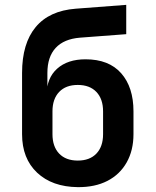

<svg xmlns="http://www.w3.org/2000/svg" viewBox="-20 -760 640 790"><path d="M300 10Q194.6 8.8 132.7 -49.5Q70.8 -107.8 70.8 -207.9V-459.8Q70.8 -581.3 126.8 -648.6Q182.7 -715.9 291.6 -724.2L499.4 -740V-619.4L309.1 -605Q243.1 -599.7 209.1 -562.9Q175 -526.1 175 -459.8V-388.7H189L171.8 -369.7Q172 -438.8 215.1 -477.4Q258.2 -516 331.8 -516Q428 -516 478.6 -458.6Q529.2 -401.2 529.2 -301.8V-207.9Q529.2 -141.3 501.2 -91.7Q473.1 -42 421.9 -15.7Q370.7 10.6 300 10ZM300 -99.3Q349.2 -99.3 376.7 -128.1Q404.1 -157 404.1 -207.9V-301.8Q404.1 -352.7 376.7 -381.6Q349.2 -410.5 300 -410.5Q250.8 -410.5 223.3 -381.6Q195.9 -352.7 195.9 -301.8V-207.9Q195.9 -157 223.3 -128.1Q250.8 -99.3 300 -99.3Z"/></svg>

Font: Pitagon Sans Mono
Style: Regular
Weight: 400
Monospace: yes
Designer: Travis Tran
Foundry: Pitagon
Version: Version 1.001;gftools[0.9.26]